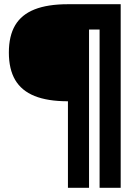

<svg xmlns="http://www.w3.org/2000/svg" viewBox="-20 -750 640 910"><path d="M302 -270Q206 -270 144 -295Q82 -320 52 -371Q22 -422 22 -501Q22 -580 52 -630.5Q82 -681 144 -705.5Q206 -730 302 -730H552V140H452V-610H402V140H302Z"/></svg>

Font: M PLUS Code Latin Expanded
Style: Bold
Weight: 700
Width: 7
Designer: Coji Morishita
Foundry: UNDERFOREST DESIGN
Version: Version 1.002; ttfautohint (v1.8.3)